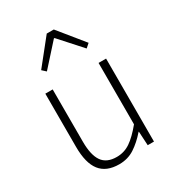

<svg xmlns="http://www.w3.org/2000/svg" viewBox="-195 -932 973 1062"><g transform="rotate(-30 291.5 -400.5)"><path d="M254 13Q172 13 133 -37Q94 -87 94 -190V-530H141V-196Q141 -111 169.5 -70Q198 -29 262 -29Q310 -29 349 -55.5Q388 -82 434 -138V-530H482V0H442L437 -89H435Q395 -43 352 -15Q309 13 254 13ZM139 -654 267 -814H312L442 -654L417 -632L292 -771H288L163 -632Z"/></g></svg>

Font: Noto Sans TC ExtraLight
Style: Regular
Weight: 250
Designer: Ryoko NISHIZUKA  (kana, bopomofo & ideographs); Paul D. Hunt (Latin, Greek & Cyrillic); Sandoll Communications , Soo-you
Foundry: Adobe
Version: Version 2.004-H2;hotconv 1.0.118;makeotfexe 2.5.65603